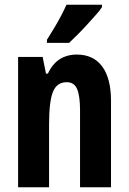

<svg xmlns="http://www.w3.org/2000/svg" viewBox="-20 -786 541 806"><path d="M302 -557Q372 -557 409 -507Q446 -457 446 -362V0H316V-324Q316 -382 304 -411.5Q292 -441 260 -441Q219 -441 202.5 -401Q186 -361 186 -263V0H56V-547H159L173 -477H181Q193 -503 210.5 -521Q228 -539 251.5 -548Q275 -557 302 -557ZM408 -756Q399 -742 382.5 -723.5Q366 -705 346.5 -683.5Q327 -662 307 -642Q287 -622 270 -606H177V-619Q194 -646 209 -671Q224 -696 236.5 -720Q249 -744 259 -766H408Z"/></svg>

Font: Noto Sans Khmer ExtraCondensed
Style: Bold
Weight: 700
Width: 2
Designer: Danh Hong and the Monotype Design Team
Foundry: Monotype Imaging Inc.
Version: Version 2.004